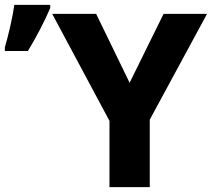

<svg xmlns="http://www.w3.org/2000/svg" viewBox="-22 -771 874 791"><path d="M652 -714H831L595 -278V0H429V-273L193 -714H374L512 -430ZM-2 -576Q9 -613 20.5 -663.5Q32 -714 37 -751H185V-738Q148 -652 93 -561H-2Z"/></svg>

Font: Noto Sans UI ExtraBold
Style: Regular
Weight: 800
Designer: Monotype Design Team
Foundry: Monotype Imaging Inc.
Version: Version 1.001